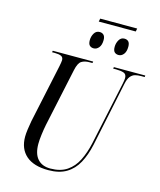

<svg xmlns="http://www.w3.org/2000/svg" viewBox="-141 -1083 997 1193"><g transform="rotate(15 357.5 -486.5)"><path d="M591 -983 587 -963H349L353 -983ZM521 -794Q505 -794 495 -803.5Q485 -813 485 -837Q485 -861 497 -881.5Q509 -902 531 -902Q548 -902 557.5 -892Q567 -882 567 -859Q567 -828 553.5 -811Q540 -794 521 -794ZM361 -794Q345 -794 335 -803.5Q325 -813 325 -837Q325 -861 337 -881.5Q349 -902 372 -902Q388 -902 398 -892Q408 -882 408 -860Q408 -828 394 -811Q380 -794 361 -794ZM284 10Q190 10 141 -33Q92 -76 92 -154Q92 -173 96 -202.5Q100 -232 105 -258L184 -628Q187 -643 189 -654.5Q191 -666 191 -672Q191 -691 176.5 -697.5Q162 -704 136 -704H118L120 -714H380L378 -704H358Q328 -704 308 -691.5Q288 -679 278 -631L198 -257Q192 -227 187.5 -192Q183 -157 183 -132Q183 -68 212 -35.5Q241 -3 294 -3Q359 -3 401 -31.5Q443 -60 467.5 -109.5Q492 -159 506 -222L593 -630Q598 -654 598 -666Q598 -691 579 -697.5Q560 -704 530 -704H511L513 -714H715L714 -704H691Q670 -704 653 -699.5Q636 -695 623 -679.5Q610 -664 603 -630L516 -215Q501 -146 473.5 -95.5Q446 -45 400 -17.5Q354 10 284 10Z"/></g></svg>

Font: Noto Serif Display Condensed
Style: Italic
Weight: 400
Width: 3
Italic angle: -12°
Designer: Monotype Design Team
Foundry: Monotype Imaging Inc.
Version: Version 2.009